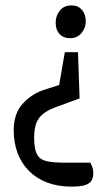

<svg xmlns="http://www.w3.org/2000/svg" viewBox="-20 -534 402 714"><path d="M246 160Q196 160 156 145Q116 130 88 102Q60 74 45.5 35.5Q31 -3 31 -50Q31 -112 65 -149Q99 -186 147 -201L200 -218L221 -340H270L276 -168L186 -135Q145 -120 126 -96Q107 -72 107 -21Q107 22 118.5 41.5Q130 61 156 66Q182 71 223 71H316Q316 71 321.5 83Q327 95 327 108Q327 124 321.5 135.5Q316 147 299 153.5Q282 160 246 160ZM241 -392Q216 -392 201.5 -407.5Q187 -423 187 -450Q187 -475 202.5 -494.5Q218 -514 246 -514Q270 -514 284.5 -497.5Q299 -481 299 -455Q299 -430 283 -411Q267 -392 241 -392Z"/></svg>

Font: Faustina VF Beta
Style: Regular
Weight: 400
Designer: Alfonso Garcia
Foundry: Omnibus-Type
Version: Version 1.006